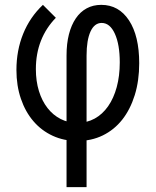

<svg xmlns="http://www.w3.org/2000/svg" viewBox="-20 -570 640 790"><path d="M253.8 -341.6V200H336.2V-341.6Q336.2 -404.9 352.4 -440.3Q368.6 -475.6 398.3 -475.6Q432.4 -475.6 452.6 -431.2Q472.8 -386.8 472.8 -313.4Q472.8 -257.8 460.4 -211.9Q447.9 -165.9 424.9 -132.9Q401.8 -99.8 369.6 -82.1Q337.4 -64.4 298.2 -64.4Q260.9 -64.4 229.7 -80.3Q198.4 -96.2 175.6 -125.4Q152.8 -154.5 140.2 -195.3Q127.6 -236 127.6 -285.7Q127.6 -349.4 148.5 -402.4Q169.4 -455.4 209.8 -496.8L156.6 -550Q103.2 -499.6 75.4 -431.1Q47.6 -362.6 47.6 -282.2Q47.6 -217.4 66 -163.7Q84.3 -109.9 117.5 -71.3Q150.6 -32.6 196.9 -11.3Q243.1 10 298.6 10Q356.2 10 403.1 -12.9Q450 -35.9 483 -77.7Q516 -119.6 534.4 -178.6Q552.8 -237.6 552.8 -310Q552.8 -421.9 510.9 -486Q468.9 -550 396.6 -550Q363.1 -550 336.7 -535.7Q310.2 -521.4 291.8 -494.2Q273.4 -467 263.6 -428.7Q253.8 -390.3 253.8 -341.6Z"/></svg>

Font: CommitMonoV143 ExtLt
Style: Regular
Weight: 200
Monospace: yes
Designer: Eigil Nikolajsen
Foundry: Eigil Nikolajsen
Version: Version 1.143